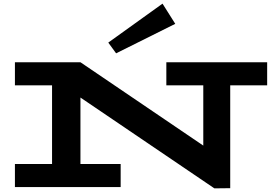

<svg xmlns="http://www.w3.org/2000/svg" viewBox="-20 -1028 1490 1055"><path d="M1448 -559H1245V6L1158 7L422 -492V-127H643V0H62V-127H266V-559H62V-686H422L1097 -228V-559H894V-686H1448ZM618 -735 943 -897 873 -1008 575 -794Z"/></svg>

Font: BioRhyme Expanded ExtraBold
Style: Regular
Weight: 800
Width: 7
Designer: Aoife Mooney
Foundry: Aoife Mooney Type
Version: Version 1.001